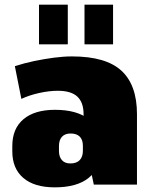

<svg xmlns="http://www.w3.org/2000/svg" viewBox="-20 -795 654 827"><path d="M340 -208V-303Q340 -354 313 -379Q286 -404 229 -404Q192 -404 149 -394.5Q106 -385 72 -369L44 -510Q84 -523 127 -532Q170 -541 212 -546.5Q254 -552 290 -552Q436 -552 503 -490.5Q570 -429 570 -303V0H384ZM216 12Q128 12 80.5 -28.5Q33 -69 33 -143V-166Q33 -241 81 -281.5Q129 -322 217 -322Q311 -322 361.5 -282Q412 -242 412 -167V-144Q412 -69 361.5 -28.5Q311 12 216 12ZM283 -91Q310 -91 323.5 -105.5Q337 -120 337 -145V-167Q337 -193 323.5 -206.5Q310 -220 284 -220Q260 -220 247 -206Q234 -192 234 -166V-144Q234 -120 246.5 -105.5Q259 -91 283 -91ZM272 -775V-604H148V-775ZM467 -775V-604H344V-775Z"/></svg>

Font: Pathway Extreme Condensed Black
Style: Regular
Weight: 900
Width: 3
Version: Version 1.001;gftools[0.9.26]